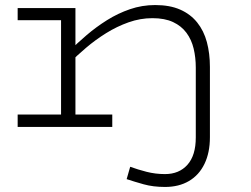

<svg xmlns="http://www.w3.org/2000/svg" viewBox="-20 -503 994 761"><path d="M634 238Q587 238 549.5 227.5Q512 217 482 207L496 158Q526 169 561 178Q596 187 634 187Q690 187 723 150Q756 113 756 42V-235Q756 -275 747.5 -310.5Q739 -346 719 -373Q699 -400 666 -415.5Q633 -431 584 -431Q536 -431 489.5 -414.5Q443 -398 400.5 -371.5Q358 -345 321 -313.5Q284 -282 254 -252V-300Q285 -331 323 -363.5Q361 -396 404 -423Q447 -450 495 -466.5Q543 -483 595 -483Q653 -483 694 -465Q735 -447 761.5 -414Q788 -381 800 -336Q812 -291 812 -238V41Q812 102 790.5 146.5Q769 191 729 214.5Q689 238 634 238ZM50 0V-49H425V0ZM222 0V-471H279V0ZM50 -423V-471H272V-423Z"/></svg>

Font: BioRhyme SemiExpanded Light
Style: Regular
Weight: 300
Width: 6
Designer: Aoife Mooney
Foundry: Aoife Mooney Type
Version: Version 1.600;gftools[0.9.33]